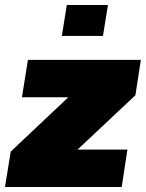

<svg xmlns="http://www.w3.org/2000/svg" viewBox="-25 -750 585 770"><path d="M0 0ZM-5 0 18 -142 249 -360H63L87 -510H540L518 -368L286 -150H486L463 0ZM223 -606ZM223 -606 243 -730H408L388 -606Z"/></svg>

Font: Azeri Sans Black
Style: Italic
Weight: 900
Designer: Hector Gatti & Omnibus-Type (original fonts) / Cristiano Sobral (main changes and remastering)
Foundry: Omnibus-Type
Version: Version 0.07;August 21, 2020;FontCreator 13.0.0.2681 64-bit;